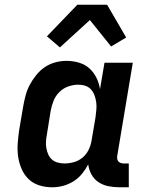

<svg xmlns="http://www.w3.org/2000/svg" viewBox="-20 -786 640 814"><path d="M202 8Q173 8 147 0Q121 -8 102 -26Q83 -44 72 -69Q61 -94 57 -121Q53 -148 55 -176.5Q57 -205 61 -233L78 -333Q82 -356 88 -379.5Q94 -403 105.5 -425Q117 -447 133 -467Q149 -487 169.5 -501Q190 -515 214 -521.5Q238 -528 261 -528Q289 -528 314.5 -520.5Q340 -513 358.5 -496.5Q377 -480 388.5 -457Q400 -434 404 -408L423 -520H543L477 -125Q476 -118 477 -112Q478 -106 482 -101.5Q486 -97 492 -95Q498 -93 504 -93H526V8H487Q463 8 440 3.5Q417 -1 398 -13.5Q379 -26 368 -46Q357 -66 354 -89Q343 -68 327.5 -49Q312 -30 291 -17Q270 -4 247 2Q224 8 202 8ZM253 -93Q273 -93 293 -98.5Q313 -104 329.5 -117.5Q346 -131 355.5 -150.5Q365 -170 368 -189L385 -289Q387 -305 388.5 -321Q390 -337 388 -352Q386 -367 381 -381Q376 -395 366.5 -406Q357 -417 342.5 -422Q328 -427 312 -427Q291 -427 269.5 -419.5Q248 -412 231.5 -395.5Q215 -379 207 -358.5Q199 -338 195 -317L179 -217Q176 -202 175 -187Q174 -172 176.5 -158Q179 -144 184.5 -131.5Q190 -119 200 -110Q210 -101 224 -97Q238 -93 253 -93ZM234 -585 179 -632 308 -766H434L515 -627L451 -589L361 -701Z"/></svg>

Font: Iosevka HT Extended
Style: Bold Italic
Weight: 700
Width: 7
Italic angle: -9°
Monospace: yes
Designer: Belleve Invis
Foundry: Belleve Invis
Version: Version 32.3.0; ttfautohint (v1.8.4)